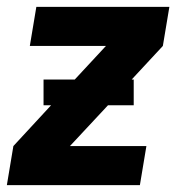

<svg xmlns="http://www.w3.org/2000/svg" viewBox="-20 -540 540 560"><path d="M0 0 19 -114 129 -233H107V-308H198L289 -406H67L86 -520H474L455 -406L364 -308H370V-233H295L184 -114H407L388 0Z"/></svg>

Font: Iosevka SS04 Heavy
Style: Italic
Weight: 900
Italic angle: -9°
Monospace: yes
Designer: Belleve Invis
Foundry: Belleve Invis
Version: Version 19.0.0; ttfautohint (v1.8.4)